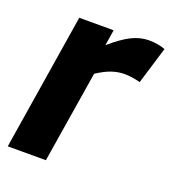

<svg xmlns="http://www.w3.org/2000/svg" viewBox="-107 -637 646 719"><g transform="rotate(20 215.5 -277.0)"><path d="M228 -544 218 -481Q263 -520 297 -537Q331 -554 366 -554Q402 -554 431 -543L386 -395Q352 -404 322 -404Q298 -404 272.5 -395.5Q247 -387 215 -366L156 0H4L91 -544Z"/></g></svg>

Font: Georama
Style: Bold Italic
Weight: 700
Italic angle: -9°
Designer: Jean-Baptiste Levee
Foundry: Production Type
Version: Version 1.000